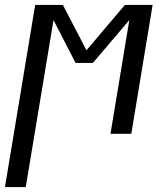

<svg xmlns="http://www.w3.org/2000/svg" viewBox="-49 -540 669 775"><path d="M-29 215 93 -520H205L300 -337L455 -520H567L481 0H397L473 -459L326 -286H256L167 -459L55 215Z"/></svg>

Font: Iosevka Extended Oblique
Style: Regular
Weight: 400
Width: 7
Italic angle: -9°
Monospace: yes
Designer: Belleve Invis
Foundry: Belleve Invis
Version: Version 32.0.1; ttfautohint (v1.8.4)